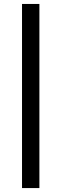

<svg xmlns="http://www.w3.org/2000/svg" viewBox="-20 -830 309 966"><path d="M90.8 116.2V-810.1H178.2V116.2Z"/></svg>

Font: Trueno
Style: Rg
Weight: 400
Designer: Julieta Ulanovsky
Foundry: Julieta Ulanovsky
Version: Version 3.001b